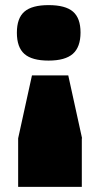

<svg xmlns="http://www.w3.org/2000/svg" viewBox="-20 -531 392 751"><path d="M301 10H300V200H51V10L105 -236H247ZM295 -404Q295 -347 265 -320.5Q235 -294 170 -294Q105 -294 75.5 -320Q46 -346 46 -403Q46 -460 75.5 -485.5Q105 -511 170 -511Q236 -511 265.5 -485.5Q295 -460 295 -404Z"/></svg>

Font: Fivo Sans Modern ExtBlk
Style: Regular
Weight: 950
Designer: Alexander Slobzheninov
Foundry: Alexander Slobzheninov
Version: 1.0